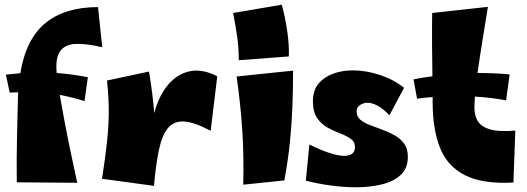

<svg xmlns="http://www.w3.org/2000/svg" viewBox="-20 -772 2232 813"><path d="M307 2 51 0Q50 -100 52 -193Q54 -286 56 -357Q56 -369 57 -381Q40 -381 21 -380L5 -456Q37 -459 66 -462Q90 -607 172.5 -674.5Q255 -742 395 -742L413 -572Q345 -588 300 -586Q255 -584 234.5 -555Q214 -526 220 -463Q286 -458 352 -445L338 -344Q284 -361 233 -370Q242 -318 254 -254.5Q266 -191 280 -124.5Q294 -58 307 2Z M632 15 412 -15Q425 -99 432.5 -165.5Q440 -232 440.5 -295Q441 -358 433 -431L611 -469Q627 -373 633 -293Q653 -368 692.5 -414Q732 -460 785 -470.5Q838 -481 900 -449L872 -218Q803 -255 759.5 -257.5Q716 -260 691 -229.5Q666 -199 653 -137.5Q640 -76 632 15Z M991 -517Q991 -570 984 -619Q977 -668 967 -717L1173 -752Q1187 -703 1196 -642Q1205 -581 1203 -533ZM1184 -8 1010 10Q1013 -109 1006 -218.5Q999 -328 982 -448L1221 -473Q1221 -390 1218 -316.5Q1215 -243 1207.5 -169Q1200 -95 1184 -8Z M1487 21Q1433 21 1377 13Q1321 5 1275 -7L1290 -160Q1310 -150 1337 -138.5Q1364 -127 1391 -119.5Q1418 -112 1437 -112Q1457 -112 1470 -120.5Q1483 -129 1483 -149Q1483 -172 1465 -184.5Q1447 -197 1420.5 -207Q1394 -217 1367.5 -231.5Q1341 -246 1323 -272Q1305 -298 1305 -343Q1305 -389 1328.5 -417.5Q1352 -446 1390.5 -460Q1429 -474 1474 -474Q1530 -474 1589 -454.5Q1648 -435 1691 -400L1629 -284Q1600 -314 1577 -325.5Q1554 -337 1536 -337Q1520 -337 1505 -327.5Q1490 -318 1490 -301Q1490 -279 1505.5 -265.5Q1521 -252 1546 -242.5Q1571 -233 1598.5 -223Q1626 -213 1651 -199Q1676 -185 1691.5 -163.5Q1707 -142 1707 -108Q1707 -59 1676.5 -31Q1646 -3 1596 9Q1546 21 1487 21Z M2154 1Q2025 8 1950 -29.5Q1875 -67 1843.5 -145.5Q1812 -224 1812 -339Q1812 -349 1812 -361Q1778 -359 1746 -354L1731 -436Q1770 -444 1811 -449Q1810 -512 1809.5 -582.5Q1809 -653 1810 -717L2046 -743Q2034 -669 2022.5 -598Q2011 -527 2002 -463Q2074 -463 2138 -457L2123 -347Q2060 -359 1991 -363Q1990 -344 1989 -327Q1987 -291 2000 -264.5Q2013 -238 2051 -225.5Q2089 -213 2162 -219Z"/></svg>

Font: Marhey ExtraBold
Style: Regular
Weight: 800
Designer: Nur Syamsi & Bustanul Arifin
Foundry: Namelatype
Version: Version 1.000; ttfautohint (v1.8.4.7-5d5b)